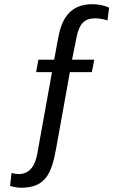

<svg xmlns="http://www.w3.org/2000/svg" viewBox="-20 -737 562 903"><path d="M78.6 146C195.8 146 223.1 77.6 244.6 -42L308.6 -397.9H412.1L423.3 -456.5H318.8L340.8 -564.9C353 -625 377.4 -650.9 428.7 -650.9C445.3 -650.9 464.4 -647.5 485.4 -641.1L493.2 -700.7L483.4 -705.1C470.7 -710.9 440.4 -717.3 415.5 -717.3C299.3 -717.3 266.6 -635.3 252 -549.8L234.9 -456.5H160.6L149.9 -397.9H224.6L155.8 -16.6C144.5 48.8 115.2 81.5 68.8 81.5C58.1 81.5 46.4 80.1 34.2 76.7L27.3 137.7C47.4 143.1 64.5 146 78.6 146Z"/></svg>

Font: Ride
Style: Regular
Weight: 400
Version: Version 3.000